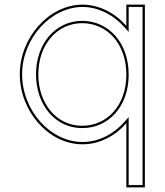

<svg xmlns="http://www.w3.org/2000/svg" viewBox="-20 -603 711 829"><path d="M65.5 -282C65.5 -122 190.5 20 335.5 20C336 20 336.5 20 337 20C409.6 20 476.6 -15.5 525.5 -70.9V166V206H605.5V166V-282V-285.7V-543V-583H525.5V-543V-491.5C476 -547.1 408.1 -583 335.5 -583C191.5 -582 65.5 -441 65.5 -282ZM145.5 -282C145.5 -411 226.5 -503 335.5 -503C445.5 -502 525.5 -411 525.5 -282V-277.3C524.5 -148.8 443.2 -60 335.5 -60C334.9 -60 334.4 -60 333.8 -60C226.6 -60 145.5 -152.7 145.5 -282ZM75.5 -282C75.5 -436.2 198.2 -572 335.5 -573C404.8 -573 470.1 -538.7 518 -484.8L535.5 -465.2V-573H595.5V196H535.5V-97.3L518 -77.5C470.6 -23.9 406.2 10 337 10C336.5 10 336.2 10 335.5 10C197.2 10 75.5 -126.6 75.5 -282ZM135.5 -282C135.5 -148.7 220 -50 333.8 -50C334.3 -50 335.1 -50 335.5 -50C449.6 -50 534.5 -144.5 535.5 -277.3V-282C535.5 -415.1 452.1 -511.9 335.5 -513C220 -513 135.5 -415.1 135.5 -282Z"/></svg>

Font: Nordica Advanced
Style: RegularOL
Weight: 300
Version: Version 1.07